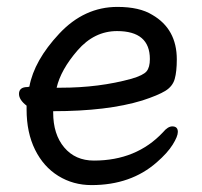

<svg xmlns="http://www.w3.org/2000/svg" viewBox="-20 -512 584 556"><path d="M156 -258Q267 -258 361 -284Q395 -294 404.5 -305.5Q414 -317 414 -341Q414 -422 319 -422Q253 -422 204.5 -366Q156 -310 144 -258ZM245 24Q192 24 149 -2.5Q106 -29 81.5 -78.5Q57 -128 57 -195V-206Q35 -223 35 -240Q35 -260 60 -260L65 -261Q79 -337 151.5 -414.5Q224 -492 320 -492Q384 -492 421 -469Q492 -428 492 -340Q492 -305 486 -283.5Q480 -262 459 -249Q438 -236 392 -221Q291 -190 134 -190V-186Q134 -123 166 -85Q198 -47 252 -47Q375 -47 452 -129Q466 -146 479 -146Q495 -146 495 -130Q495 -117 480 -93Q465 -69 434 -42Q359 24 245 24Z"/></svg>

Font: ToneOZ-Pinyin-WenKai-Medium
Style: Medium
Weight: 700
Designer: Fontworks Inc.
Foundry: ToneOZ
Version: Version 0.240331